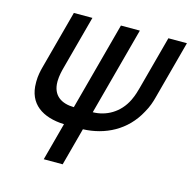

<svg xmlns="http://www.w3.org/2000/svg" viewBox="-110 -650 984 985"><g transform="rotate(15 381.5 -157.5)"><path d="M207.5 225H308L361.7 24.5C478.4 20 586.3 -33.5 646.3 -145.5C664.7 -177 673.4 -205.5 679.3 -227.5L763 -540H664.5L587.7 -253.5C584.5 -241.5 577 -213.5 563.8 -186.5C526.9 -110.5 457.6 -74 387.9 -73L513 -540H412.5L287.4 -73C221 -74 172.3 -104.2 172.3 -177.9C172.3 -178.9 172.3 -180 172.3 -181C172.6 -210 180.5 -239.5 184.2 -253.5L261 -540H162.5L78.8 -227.5C74 -209.9 67.4 -180.3 67.4 -151.3C67.4 -149.1 67.4 -146.8 67.5 -144.5C66.7 -31.5 146.9 20 261.2 24.5Z"/></g></svg>

Font: Manrope
Style: SemiBoldItalic
Weight: 600
Italic angle: -15°
Designer: Mikhail Sharanda
Foundry: Mikhail Sharanda
Version: Version 4.502;hotconv 1.0.109;makeotfexe 2.5.65596